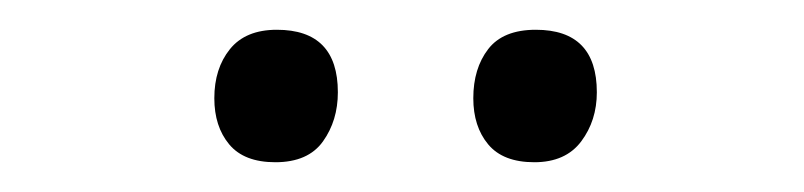

<svg xmlns="http://www.w3.org/2000/svg" viewBox="-20 -746 540 129"><path d="M339 -637Q318 -637 308 -649Q298 -661 298 -680Q298 -700 308 -713Q318 -726 340 -726Q381 -726 381 -684Q381 -665 370.5 -651Q360 -637 339 -637ZM165 -637Q144 -637 134 -649Q124 -661 124 -680Q124 -700 134.5 -713Q145 -726 166 -726Q207 -726 207 -684Q207 -665 197 -651Q187 -637 165 -637Z"/></svg>

Font: Literata 72pt ExtraLight
Style: Regular
Weight: 200
Designer: Latin by Veronika Burian and Jose Scaglione. Greek by Irene Vlachou. Cyrillic by Vera Evstafieva.
Foundry: TypeTogether
Version: Version 3.002